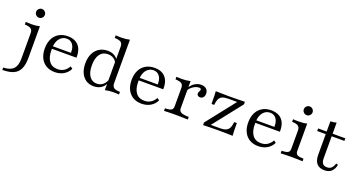

<svg xmlns="http://www.w3.org/2000/svg" viewBox="-90 -1318 4101 2198"><g transform="rotate(20 1960.5 -219.5)"><path d="M-43.5 192.7V163.7Q41.1 161.3 79.4 121.8Q117.7 82.3 117.7 -4V-312.9Q117.7 -350.8 96 -366.5Q74.2 -382.3 21 -383.9V-415.3Q48.4 -412.9 90.3 -412.9Q145.2 -412.9 190.3 -424.2V-36.3Q190.3 45.2 166.5 96Q142.7 146.8 91.1 169.8Q39.5 192.7 -43.5 192.7ZM146 -512.1Q124.2 -512.1 108.5 -527.8Q92.7 -543.5 92.7 -565.3Q92.7 -587.1 108.5 -602.8Q124.2 -618.5 146 -618.5Q167.7 -618.5 183.5 -602.8Q199.2 -587.1 199.2 -565.3Q199.2 -543.5 183.5 -527.8Q167.7 -512.1 146 -512.1Z M526.6 11.3Q466.9 11.3 422.2 -14.9Q377.4 -41.1 353.2 -89.9Q329 -138.7 329 -205.6Q329 -272.6 353.2 -322.2Q377.4 -371.8 423.4 -399.2Q469.4 -426.6 531.5 -426.6Q587.1 -426.6 626.6 -405.2Q666.1 -383.9 687.1 -340.3Q708.1 -296.8 706.5 -229H375.8L375 -259.7H628.2Q629.8 -300 618.5 -330.6Q607.3 -361.3 584.7 -378.6Q562.1 -396 527.4 -396Q480.6 -396 447.2 -359.7Q413.7 -323.4 407.3 -252.4L408.9 -250Q408.1 -241.9 407.7 -232.3Q407.3 -222.6 407.3 -212.1Q407.3 -125.8 442.7 -78.6Q478.2 -31.5 546 -31.5Q587.9 -31.5 621.4 -51.2Q654.8 -71 678.2 -112.9L705.6 -93.5Q682.3 -44.4 635.5 -16.5Q588.7 11.3 526.6 11.3Z M1138.7 8.9V-521Q1138.7 -558.1 1116.9 -574.2Q1095.2 -590.3 1041.1 -591.9V-623.4Q1056.5 -622.6 1074.2 -621.8Q1091.9 -621 1110.5 -621Q1138.7 -621 1163.3 -623.8Q1187.9 -626.6 1211.3 -632.3V-102.4Q1211.3 -65.3 1232.3 -48.8Q1253.2 -32.3 1308.1 -31.5V0Q1293.5 -0.8 1275.8 -1.6Q1258.1 -2.4 1240.3 -2.4Q1212.1 -2.4 1186.7 0.4Q1161.3 3.2 1138.7 8.9ZM1001.6 11.3Q946.8 11.3 906.9 -14.9Q866.9 -41.1 845.2 -89.5Q823.4 -137.9 823.4 -204Q823.4 -271.8 847.2 -321.8Q871 -371.8 914.9 -399.2Q958.9 -426.6 1017.7 -426.6Q1068.5 -426.6 1102.8 -405.2Q1137.1 -383.9 1147.6 -351.6L1141.1 -325Q1131.5 -353.2 1102 -371.8Q1072.6 -390.3 1033.1 -390.3Q970.2 -390.3 935.9 -342.7Q901.6 -295.2 901.6 -208.9Q901.6 -123.4 934.3 -76.2Q966.9 -29 1026.6 -29Q1068.5 -29 1100.4 -56.5Q1132.3 -83.9 1146 -131.5L1150.8 -101.6Q1137.9 -48.4 1098.4 -18.5Q1058.9 11.3 1001.6 11.3Z M1583.9 11.3Q1524.2 11.3 1479.4 -14.9Q1434.7 -41.1 1410.5 -89.9Q1386.3 -138.7 1386.3 -205.6Q1386.3 -272.6 1410.5 -322.2Q1434.7 -371.8 1480.6 -399.2Q1526.6 -426.6 1588.7 -426.6Q1644.4 -426.6 1683.9 -405.2Q1723.4 -383.9 1744.4 -340.3Q1765.3 -296.8 1763.7 -229H1433.1L1432.3 -259.7H1685.5Q1687.1 -300 1675.8 -330.6Q1664.5 -361.3 1641.9 -378.6Q1619.4 -396 1584.7 -396Q1537.9 -396 1504.4 -359.7Q1471 -323.4 1464.5 -252.4L1466.1 -250Q1465.3 -241.9 1464.9 -232.3Q1464.5 -222.6 1464.5 -212.1Q1464.5 -125.8 1500 -78.6Q1535.5 -31.5 1603.2 -31.5Q1645.2 -31.5 1678.6 -51.2Q1712.1 -71 1735.5 -112.9L1762.9 -93.5Q1739.5 -44.4 1692.7 -16.5Q1646 11.3 1583.9 11.3Z M1856.5 0V-31.5Q1911.3 -32.3 1932.3 -44.8Q1953.2 -57.3 1953.2 -89.5V-312.9Q1953.2 -351.6 1931.5 -366.9Q1909.7 -382.3 1856.5 -383.9V-415.3Q1871 -414.5 1888.3 -413.7Q1905.6 -412.9 1925 -412.9Q1980.6 -412.9 2025.8 -424.2V-93.5Q2025.8 -59.7 2052.8 -46Q2079.8 -32.3 2146 -31.5V0Q2131.5 -0.8 2105.6 -1.2Q2079.8 -1.6 2049.6 -2.4Q2019.4 -3.2 1990.3 -3.2Q1950 -3.2 1912.5 -2Q1875 -0.8 1856.5 0ZM2188.7 -286.3Q2171.8 -286.3 2161.7 -296Q2151.6 -305.6 2151.6 -320.2Q2151.6 -331.5 2156 -339.9Q2160.5 -348.4 2164.5 -356Q2168.5 -363.7 2168.5 -371Q2168.5 -387.9 2141.9 -387.9Q2121 -387.9 2097.6 -377.4Q2074.2 -366.9 2054 -349.6Q2033.9 -332.3 2022.6 -308.9L2021 -342.7Q2045.2 -383.1 2081 -404.8Q2116.9 -426.6 2156.5 -426.6Q2196 -426.6 2219.4 -405.2Q2242.7 -383.9 2242.7 -348.4Q2242.7 -320.2 2227.8 -303.2Q2212.9 -286.3 2188.7 -286.3Z M2332.3 0V-31.5L2608.9 -382.3H2502.4Q2457.3 -382.3 2430.6 -371.8Q2404 -361.3 2390.7 -335.1Q2377.4 -308.9 2372.6 -260.5H2340.3Q2340.3 -316.1 2339.1 -353.6Q2337.9 -391.1 2336.3 -414.5Q2376.6 -413.7 2419.8 -412.5Q2462.9 -411.3 2508.1 -411.3Q2556.5 -411.3 2602 -412.5Q2647.6 -413.7 2691.1 -414.5V-383.1L2414.5 -32.3H2526.6Q2567.7 -32.3 2594.8 -42.7Q2621.8 -53.2 2636.3 -79.4Q2650.8 -105.6 2655.6 -154H2687.9Q2687.9 -99.2 2688.7 -61.7Q2689.5 -24.2 2691.9 0Q2650.8 -1.6 2607.3 -2.4Q2563.7 -3.2 2520.2 -3.2Q2473.4 -3.2 2425.4 -2.4Q2377.4 -1.6 2332.3 0Z M3004.8 11.3Q2945.2 11.3 2900.4 -14.9Q2855.6 -41.1 2831.5 -89.9Q2807.3 -138.7 2807.3 -205.6Q2807.3 -272.6 2831.5 -322.2Q2855.6 -371.8 2901.6 -399.2Q2947.6 -426.6 3009.7 -426.6Q3065.3 -426.6 3104.8 -405.2Q3144.4 -383.9 3165.3 -340.3Q3186.3 -296.8 3184.7 -229H2854L2853.2 -259.7H3106.5Q3108.1 -300 3096.8 -330.6Q3085.5 -361.3 3062.9 -378.6Q3040.3 -396 3005.6 -396Q2958.9 -396 2925.4 -359.7Q2891.9 -323.4 2885.5 -252.4L2887.1 -250Q2886.3 -241.9 2885.9 -232.3Q2885.5 -222.6 2885.5 -212.1Q2885.5 -125.8 2921 -78.6Q2956.5 -31.5 3024.2 -31.5Q3066.1 -31.5 3099.6 -51.2Q3133.1 -71 3156.5 -112.9L3183.9 -93.5Q3160.5 -44.4 3113.7 -16.5Q3066.9 11.3 3004.8 11.3Z M3277.4 0V-31.5Q3331.5 -32.3 3352.8 -44.4Q3374.2 -56.5 3374.2 -89.5V-312.9Q3374.2 -350 3353.2 -366.1Q3332.3 -382.3 3277.4 -383.9V-415.3Q3291.9 -414.5 3309.7 -413.7Q3327.4 -412.9 3346 -412.9Q3375 -412.9 3400.4 -415.7Q3425.8 -418.5 3446.8 -424.2V-89.5Q3446.8 -56.5 3468.5 -44.4Q3490.3 -32.3 3544.4 -31.5V0Q3531.5 -0.8 3509.3 -1.2Q3487.1 -1.6 3461.3 -2.4Q3435.5 -3.2 3409.7 -3.2Q3371.8 -3.2 3333.9 -2Q3296 -0.8 3277.4 0ZM3407.3 -512.1Q3385.5 -512.1 3369.8 -527.8Q3354 -543.5 3354 -565.3Q3354 -587.1 3369.8 -602.8Q3385.5 -618.5 3407.3 -618.5Q3429 -618.5 3444.8 -602.8Q3460.5 -587.1 3460.5 -565.3Q3460.5 -543.5 3444.8 -527.8Q3429 -512.1 3407.3 -512.1Z M3812.9 11.3Q3750 11.3 3718.5 -25Q3687.1 -61.3 3687.1 -134.7V-383.1H3583.1V-414.5H3687.1V-538.7Q3708.9 -539.5 3727 -542.3Q3745.2 -545.2 3759.7 -549.2V-414.5H3914.5V-383.1H3759.7V-114.5Q3759.7 -71.8 3776.6 -51.2Q3793.5 -30.6 3829.8 -30.6Q3862.1 -30.6 3882.7 -49.6Q3903.2 -68.5 3914.5 -107.3L3939.5 -100Q3927.4 -43.5 3896.4 -16.1Q3865.3 11.3 3812.9 11.3Z"/></g></svg>

Font: Playfair 12pt Light
Style: Regular
Weight: 300
Designer: Claus Eggers Sørensen
Foundry: Claus Eggers Sørensen
Version: Version 2.000;gftools[0.9.28]